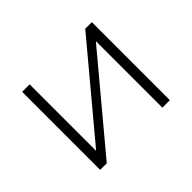

<svg xmlns="http://www.w3.org/2000/svg" viewBox="-113 -715 908 908"><g transform="rotate(-45 341.0 -261.0)"><path d="M108 -522H158V-77L530 -522H574V0H524V-445L152 0H108Z"/></g></svg>

Font: Goldbeck Next Light
Style: Regular
Weight: 300
Designer: Julieta Ulanovsky
Foundry: Julieta Ulanovsky
Version: Version 7.200